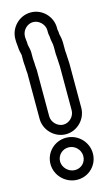

<svg xmlns="http://www.w3.org/2000/svg" viewBox="-133 -826 547 966"><g transform="rotate(-15 140.5 -343.0)"><path d="M87 -518V-525C87 -534 85 -544 85 -553V-586C85 -600 80 -614 78 -626C78 -645 75 -654 75 -664V-671C75 -702 102 -730 133 -730C164 -730 192 -702 192 -671V-659C192 -651 194 -646 195 -638C196 -610 202 -605 202 -581V-546C202 -537 204 -529 204 -518C204 -503 206 -491 206 -480V-251C206 -220 179 -192 148 -192C117 -192 89 -220 89 -251V-491C89 -500 87 -510 87 -518ZM242 -662V-671C242 -730 194 -780 134 -780C74 -780 25 -730 25 -671V-664C25 -646 28 -635 28 -624C28 -611 33 -596 35 -585V-553C35 -543 36 -534 37 -523V-518C37 -508 38 -500 39 -489V-251C39 -192 89 -142 148 -142C207 -142 256 -192 256 -251V-480C256 -496 254 -509 254 -518C254 -528 253 -538 252 -548V-581C252 -590 252 -598 251 -606C250 -620 245 -633 245 -639C245 -647 244 -654 242 -662ZM83 -17C83 -49 109 -75 142 -75C175 -75 203 -47 203 -14C203 19 178 44 145 44C112 44 83 15 83 -17ZM33 -17C33 44 84 94 145 94C205 94 253 46 253 -14C253 -75 203 -125 142 -125C82 -125 33 -77 33 -17Z"/></g></svg>

Font: Blanket
Style: BlkOutline
Weight: 900
Foundry: Cannot Into Space Fonts
Version: Version 0.9